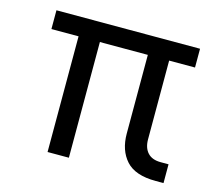

<svg xmlns="http://www.w3.org/2000/svg" viewBox="-82 -631 822 731"><g transform="rotate(15 329.0 -265.0)"><path d="M588 0Q507 0 471 -40Q435 -80 435 -146V-456H246V0H162V-456H55V-530H621V-456H519V-146Q519 -112 536.5 -93Q554 -74 588 -74H619V0Z"/></g></svg>

Font: Geist
Style: Regular
Weight: 400
Designer: Basement.studio, Andrés Briganti, Mateo Zaragoza
Foundry: Basement.studio, Vercel, Andrés Briganti, Guido Ferreyra, Mateo Zaragoza
Version: Version 1.401